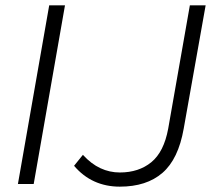

<svg xmlns="http://www.w3.org/2000/svg" viewBox="-20 -688 803 718"><path d="M47 0 164 -668H223L106 0ZM428 10Q376 10 333 -9.5Q290 -29 257 -68L290 -109Q321 -75 355.5 -59Q390 -43 428 -43Q499 -43 546 -81.5Q593 -120 609 -207L690 -668H749L667 -207Q647 -93 587.5 -41.5Q528 10 428 10Z"/></svg>

Font: Gantari Light
Style: Italic
Weight: 300
Italic angle: -10°
Version: Version 1.000